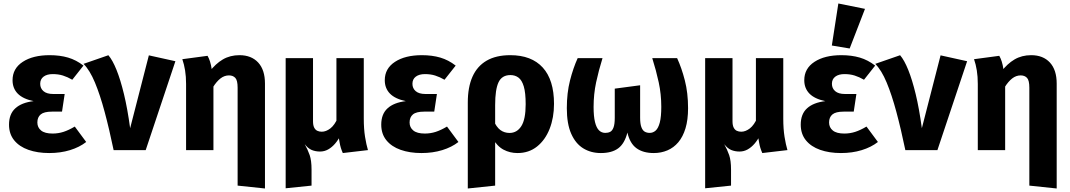

<svg xmlns="http://www.w3.org/2000/svg" viewBox="-20 -867 6181 1109"><path d="M266.7 -548.3Q325.8 -548.3 373.2 -534.4Q420.5 -520.5 462 -488.1L397.5 -406.4Q369.8 -422.4 343.5 -430.7Q317.1 -439 284.5 -439Q251.4 -439 231.8 -424.4Q212.2 -409.8 212.2 -383Q212.2 -356.7 231.2 -340.4Q250.2 -324.1 287 -324.1H353.6L338.2 -222.2H279.7Q234.2 -222.2 215 -206Q195.8 -189.9 195.8 -159.7Q195.8 -130.7 217.4 -113.2Q238.9 -95.6 283.9 -95.6Q316.6 -95.6 346.9 -105.4Q377.1 -115.3 411.9 -136L477.9 -46.9Q439 -16.6 384.3 0.2Q329.6 17 264 17Q196.8 17 144.2 -1.5Q91.6 -20 61.8 -56.8Q32.1 -93.5 32.1 -147Q32.1 -208.3 68.6 -241.4Q105.1 -274.6 174.1 -282.9Q112.3 -295.7 82.4 -326.3Q52.5 -357 52.5 -403.7Q52.5 -471.3 111.4 -509.8Q170.3 -548.3 266.7 -548.3Z M462.5 -498.2 606 -548Q630.3 -519.7 653 -463.4Q675.7 -407.2 696 -323.5Q716.3 -239.9 731.7 -126.6L839.8 -547.3L993.1 -513.4L821.6 0H636.3Q611.1 -121.7 584.5 -220.5Q558 -319.3 528.4 -390.3Q498.8 -461.4 462.5 -498.2Z M1203.6 -462.9 1212.8 -367.1V0H1054.8V-381.9Q1054.8 -425 1049.1 -460.1Q1043.5 -495.2 1033.1 -525.1L1178.8 -544.6Q1186.8 -531.1 1193 -511.9Q1199.3 -492.7 1203.6 -462.9ZM1363.2 -548.3Q1432 -548.3 1471.3 -505.8Q1510.5 -463.2 1510.5 -384.6V221.7L1352.5 205.1V-360.6Q1352.5 -402.8 1339.1 -417.2Q1325.6 -431.5 1302.5 -431.5Q1276 -431.5 1253.3 -413.8Q1230.7 -396.1 1210.3 -363.4L1189.3 -451.9Q1225 -498.9 1266.9 -523.6Q1308.9 -548.3 1363.2 -548.3Z M1933 -190 1947.6 -86.6Q1933.8 -58.7 1915.4 -37.3Q1897 -15.9 1875.3 -3.8Q1853.7 8.3 1828.6 8.3Q1802.1 8.3 1780.5 -0.7Q1759 -9.8 1740.1 -34.3Q1757.8 -2.5 1768.7 28.8Q1779.5 60.2 1779.5 112.8V205.1L1630 220.5V-531.4H1788V-166.6Q1788 -143.5 1794.6 -130.3Q1801.2 -117 1812.6 -111.6Q1824.1 -106.2 1838.4 -106.2Q1863.3 -106.2 1888.2 -125.3Q1913.1 -144.4 1933 -190ZM1934.9 -82.5 1923.2 -142.9V-531.4H2081.2V-182.5Q2081.2 -122.2 2088.5 -76.8Q2095.9 -31.4 2105.3 0L1960.1 17Q1952.8 0.5 1948.6 -13.5Q1944.4 -27.4 1941.6 -44Q1938.8 -60.5 1934.9 -82.5Z M2416.7 -548.3Q2475.8 -548.3 2523.2 -534.4Q2570.5 -520.5 2612 -488.1L2547.5 -406.4Q2519.8 -422.4 2493.5 -430.7Q2467.1 -439 2434.5 -439Q2401.4 -439 2381.8 -424.4Q2362.2 -409.8 2362.2 -383Q2362.2 -356.7 2381.2 -340.4Q2400.2 -324.1 2437 -324.1H2503.6L2488.2 -222.2H2429.7Q2384.2 -222.2 2365 -206Q2345.8 -189.9 2345.8 -159.7Q2345.8 -130.7 2367.4 -113.2Q2388.9 -95.6 2433.9 -95.6Q2466.6 -95.6 2496.9 -105.4Q2527.1 -115.3 2561.9 -136L2627.9 -46.9Q2589 -16.6 2534.3 0.2Q2479.6 17 2414 17Q2346.8 17 2294.2 -1.5Q2241.6 -20 2211.8 -56.8Q2182.1 -93.5 2182.1 -147Q2182.1 -208.3 2218.6 -241.4Q2255.1 -274.6 2324.1 -282.9Q2262.3 -295.7 2232.4 -326.3Q2202.5 -357 2202.5 -403.7Q2202.5 -471.3 2261.4 -509.8Q2320.3 -548.3 2416.7 -548.3Z M2927.5 -548.3Q3050 -548.3 3115 -476.8Q3180 -405.3 3180 -267.1Q3180 -187.5 3154.7 -123Q3129.3 -58.4 3082 -20.7Q3034.8 17 2969.3 17Q2925.4 17 2888.5 -2.5Q2851.5 -22 2822.4 -71.8L2829.1 -174.4Q2846.9 -133.2 2869.9 -116.1Q2893 -99.1 2923 -99.1Q2966.1 -99.1 2991.2 -138.5Q3016.3 -177.8 3016.3 -265.2Q3016.3 -331.3 3005.4 -367.7Q2994.5 -404.1 2974.8 -418.7Q2955.2 -433.4 2928.3 -433.4Q2879.4 -433.4 2859.7 -392Q2840 -350.5 2840 -260.4V205.1L2682 221.7V-274.7Q2682 -363.1 2709 -423.9Q2736 -484.6 2790.5 -516.5Q2845.1 -548.3 2927.5 -548.3Z M3747.4 -531.4H3891Q3917.2 -474.5 3935.7 -402.4Q3954.3 -330.4 3954.3 -242.1Q3954.3 -174.9 3939.5 -125.9Q3924.7 -77 3898 -45.4Q3871.4 -13.9 3835.1 1.5Q3798.8 17 3756.5 17Q3694.4 17 3656.3 -10.9Q3618.2 -38.8 3603.9 -101.3Q3587.8 -37.8 3551 -10.4Q3514.3 17 3450.4 17Q3393.1 17 3348.8 -10.2Q3304.6 -37.4 3279.3 -94.6Q3254 -151.7 3254 -242.1Q3254 -330.4 3272.4 -402.2Q3290.7 -474.1 3316.8 -531.4H3460.2Q3437.9 -459.8 3423.2 -391.3Q3408.6 -322.8 3408.6 -249.2Q3408.6 -195.3 3416.7 -162.2Q3424.8 -129.1 3439.8 -114.2Q3454.8 -99.4 3476.2 -99.4Q3492.5 -99.4 3504.6 -105.6Q3516.6 -111.8 3523.7 -130.7Q3530.9 -149.7 3530.9 -186.6V-355L3677.4 -374.5V-186.6Q3677.4 -152.3 3684.5 -133Q3691.5 -113.6 3704 -106.5Q3716.5 -99.4 3732.8 -99.4Q3751.9 -99.4 3767 -112.7Q3782.1 -126.1 3790.9 -159Q3799.6 -191.9 3799.6 -250Q3799.6 -322.8 3784.8 -391.3Q3770 -459.8 3747.4 -531.4Z M4356 -190 4370.6 -86.6Q4356.8 -58.7 4338.4 -37.3Q4320 -15.9 4298.3 -3.8Q4276.7 8.3 4251.6 8.3Q4225.1 8.3 4203.5 -0.7Q4182 -9.8 4163.1 -34.3Q4180.8 -2.5 4191.7 28.8Q4202.5 60.2 4202.5 112.8V205.1L4053 220.5V-531.4H4211V-166.6Q4211 -143.5 4217.6 -130.3Q4224.2 -117 4235.6 -111.6Q4247.1 -106.2 4261.4 -106.2Q4286.3 -106.2 4311.2 -125.3Q4336.1 -144.4 4356 -190ZM4357.9 -82.5 4346.2 -142.9V-531.4H4504.2V-182.5Q4504.2 -122.2 4511.5 -76.8Q4518.9 -31.4 4528.3 0L4383.1 17Q4375.8 0.5 4371.6 -13.5Q4367.4 -27.4 4364.6 -44Q4361.8 -60.5 4357.9 -82.5Z M4839.7 -548.3Q4898.8 -548.3 4946.2 -534.4Q4993.5 -520.5 5035 -488.1L4970.5 -406.4Q4942.8 -422.4 4916.5 -430.7Q4890.1 -439 4857.5 -439Q4824.4 -439 4804.8 -424.4Q4785.2 -409.8 4785.2 -383Q4785.2 -356.7 4804.2 -340.4Q4823.2 -324.1 4860 -324.1H4926.6L4911.2 -222.2H4852.7Q4807.2 -222.2 4788 -206Q4768.8 -189.9 4768.8 -159.7Q4768.8 -130.7 4790.4 -113.2Q4811.9 -95.6 4856.9 -95.6Q4889.6 -95.6 4919.9 -105.4Q4950.1 -115.3 4984.9 -136L5050.9 -46.9Q5012 -16.6 4957.3 0.2Q4902.6 17 4837 17Q4769.8 17 4717.2 -1.5Q4664.6 -20 4634.8 -56.8Q4605.1 -93.5 4605.1 -147Q4605.1 -208.3 4641.6 -241.4Q4678.1 -274.6 4747.1 -282.9Q4685.3 -295.7 4655.4 -326.3Q4625.5 -357 4625.5 -403.7Q4625.5 -471.3 4684.4 -509.8Q4743.3 -548.3 4839.7 -548.3ZM4784.7 -604.1 4822.3 -846.9 4976.2 -815.8 4887.7 -586.9Z M5035.5 -498.2 5179 -548Q5203.3 -519.7 5226 -463.4Q5248.7 -407.2 5269 -323.5Q5289.3 -239.9 5304.7 -126.6L5412.8 -547.3L5566.1 -513.4L5394.6 0H5209.3Q5184.1 -121.7 5157.5 -220.5Q5131 -319.3 5101.4 -390.3Q5071.8 -461.4 5035.5 -498.2Z M5776.6 -462.9 5785.8 -367.1V0H5627.8V-381.9Q5627.8 -425 5622.1 -460.1Q5616.5 -495.2 5606.1 -525.1L5751.8 -544.6Q5759.8 -531.1 5766 -511.9Q5772.3 -492.7 5776.6 -462.9ZM5936.2 -548.3Q6005 -548.3 6044.3 -505.8Q6083.5 -463.2 6083.5 -384.6V221.7L5925.5 205.1V-360.6Q5925.5 -402.8 5912.1 -417.2Q5898.6 -431.5 5875.5 -431.5Q5849 -431.5 5826.3 -413.8Q5803.7 -396.1 5783.3 -363.4L5762.3 -451.9Q5798 -498.9 5839.9 -523.6Q5881.9 -548.3 5936.2 -548.3Z"/></svg>

Font: Fira Sans Variable
Style: Regular
Weight: 400
Designer: Carrois Corporate & Edenspiekermann AG
Foundry: Carrois Corporate GbR & Edenspiekermann AG
Version: Version 4.202